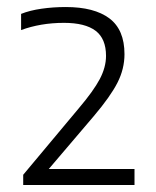

<svg xmlns="http://www.w3.org/2000/svg" viewBox="-20 -834 443 546"><path d="M46 -308V-337L204 -526Q246 -575.5 263.8 -609.2Q281.5 -643 281.5 -675Q281.5 -724 251.8 -746.5Q222 -769 162 -769Q128.5 -769 97.8 -763.8Q67 -758.5 40 -748.5V-794.5Q65 -804.5 98 -809.2Q131 -814 167 -814Q248 -814 291 -781.8Q334 -749.5 334 -680Q334 -638 314 -598.8Q294 -559.5 246.5 -503.5L106 -338.5L103.5 -353.5H362.5V-308Z"/></svg>

Font: Encode Sans SemiExpanded Light
Style: Regular
Weight: 300
Width: 6
Designer: Multiple Designers
Foundry: Impallari Type
Version: Version 3.002